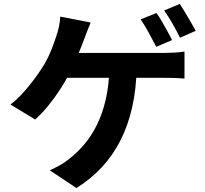

<svg xmlns="http://www.w3.org/2000/svg" viewBox="-20 -874 1040 972"><path d="M772 -808Q785 -791 799.5 -765.5Q814 -740 828 -715Q842 -690 851 -671L771 -637Q755 -668 733.5 -707.5Q712 -747 692 -776ZM890 -854Q903 -835 918 -809.5Q933 -784 947.5 -759.5Q962 -735 971 -718L891 -683Q876 -715 853.5 -754Q831 -793 811 -821ZM439 -760Q431 -741 422 -718Q413 -695 407 -678Q398 -654 385.5 -622.5Q373 -591 359.5 -560Q346 -529 332 -503Q312 -464 284 -421Q256 -378 224 -338.5Q192 -299 158 -269L33 -345Q60 -365 84.5 -391Q109 -417 131.5 -445Q154 -473 173 -500.5Q192 -528 206 -551Q226 -586 240.5 -623Q255 -660 264 -688Q273 -713 278.5 -740Q284 -767 285 -790ZM282 -606Q300 -606 335.5 -606Q371 -606 416 -606Q461 -606 510.5 -606Q560 -606 608.5 -606Q657 -606 699 -606Q741 -606 770 -606Q799 -606 810 -606Q830 -606 860 -607.5Q890 -609 914 -613V-476Q886 -479 856.5 -479.5Q827 -480 810 -480Q797 -480 759.5 -480Q722 -480 669 -480Q616 -480 556.5 -480Q497 -480 440.5 -480Q384 -480 339 -480Q294 -480 271 -480ZM672 -533Q670 -423 649 -330.5Q628 -238 589.5 -162.5Q551 -87 495 -27Q439 33 367 78L232 -12Q259 -24 284 -38Q309 -52 327 -67Q370 -100 406.5 -143Q443 -186 471 -242.5Q499 -299 515.5 -371Q532 -443 534 -534Z"/></svg>

Font: Noto Sans SC
Style: Bold
Weight: 700
Designer: Ryoko NISHIZUKA  (kana, bopomofo & ideographs); Paul D. Hunt (Latin, Greek & Cyrillic); Sandoll Communications , Soo-you
Foundry: Adobe
Version: Version 2.004-H2;hotconv 1.0.118;makeotfexe 2.5.65603